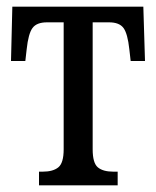

<svg xmlns="http://www.w3.org/2000/svg" viewBox="-20 -556 468 576"><path d="M97 -41H108Q139 -41 155 -54Q171 -67 171 -108V-489H121Q90 -489 77.5 -472Q65 -455 60 -408L56 -373H13L17 -536H410L415 -373H372L368 -408Q363 -455 350.5 -472Q338 -489 307 -489H258V-108Q258 -67 273.5 -54Q289 -41 320 -41H333V0H97Z"/></svg>

Font: Noto Serif Cond
Style: Regular
Weight: 400
Width: 3
Designer: Monotype Design Team
Foundry: Monotype Imaging Inc.
Version: Version 1.001